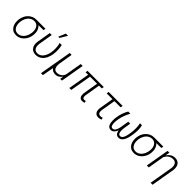

<svg xmlns="http://www.w3.org/2000/svg" viewBox="319 -2307 4057 4057"><g transform="rotate(45 2347.5 -278.5)"><path d="M579.1 -478 430.7 -476.6Q453.1 -456.1 468.3 -431.6Q483.4 -407.2 491.9 -379.9Q500.5 -352.5 502.4 -323.5Q504.4 -294.4 501.5 -264.6L500 -248Q495.6 -214.4 484.4 -181.9Q473.1 -149.4 455.8 -120.4Q438.5 -91.3 415.3 -67.1Q392.1 -43 364.3 -25.4Q336.4 -7.8 304 1.5Q271.5 10.7 235.4 9.8Q181.2 8.3 143.1 -15.1Q105 -38.6 82.3 -75.9Q59.6 -113.3 51.5 -159.9Q43.5 -206.5 48.3 -254.4L50.3 -271Q57.1 -323.2 78.9 -370.1Q100.6 -417 135.3 -452.1Q169.9 -487.3 215.8 -508.1Q261.7 -528.8 316.9 -528.8L588.4 -528.3ZM106 -252.4Q102.1 -217.3 106.4 -179.9Q110.8 -142.6 126 -111.8Q141.1 -81.1 168.5 -61Q195.8 -41 238.3 -39.6Q283.2 -38.1 318.8 -57.1Q354.5 -76.2 380.4 -107.4Q406.2 -138.7 422.1 -178.2Q438 -217.8 443.8 -257.3L445.8 -272.9Q449.7 -308.1 444.8 -344.2Q439.9 -380.4 424.3 -409.7Q408.7 -439 381.1 -458Q353.5 -477.1 312 -478Q268.6 -479.5 233.4 -461.7Q198.2 -443.8 172.1 -414.1Q146 -384.3 129.9 -345.9Q113.8 -307.6 108.4 -268.6Z M774.9 -528.3 720.7 -205.6Q717.3 -175.8 720 -146.5Q722.7 -117.2 734.4 -93.8Q746.1 -70.3 768.3 -55.2Q790.5 -40 825.7 -39.1Q856.4 -38.1 882.1 -47.4Q907.7 -56.6 928.7 -73.2Q949.7 -89.8 966.1 -112.5Q982.4 -135.3 994.4 -160.6Q1006.3 -186 1014.4 -213.4Q1022.5 -240.7 1026.4 -266.6Q1036.1 -332 1033.2 -398.4Q1030.3 -464.8 1013.2 -528.8L1074.2 -528.3Q1088.4 -463.4 1090.8 -398.2Q1093.3 -333 1084 -267.1Q1079.1 -232.4 1068.8 -198.2Q1058.6 -164.1 1043 -132.8Q1027.3 -101.6 1005.9 -75.2Q984.4 -48.8 957 -29.5Q929.7 -10.3 896.5 0.2Q863.3 10.7 824.2 9.8Q776.9 8.8 743.7 -9Q710.4 -26.9 690.7 -56.4Q670.9 -85.9 664.1 -125Q657.2 -164.1 662.6 -207.5L716.8 -528.3ZM964.4 -760.3H1030.3L934.1 -600.1H897.5Z M1369.1 -528.3 1317.4 -218.3Q1314 -190.4 1314.5 -159.7Q1314.9 -128.9 1323.7 -102.5Q1332.5 -76.2 1352.5 -58.6Q1372.6 -41 1408.2 -39.6Q1437.5 -38.6 1464.8 -46.6Q1492.2 -54.7 1514.9 -70.3Q1537.6 -85.9 1554.2 -108.6Q1570.8 -131.3 1578.6 -160.2L1642.1 -528.3H1700.2L1608.4 0H1555.2L1569.3 -79.1Q1541 -37.1 1501.2 -13.2Q1461.4 10.7 1409.7 9.8Q1372.6 8.8 1340.6 -6.6Q1308.6 -22 1288.6 -53.7L1242.2 203.1H1184.6L1312 -528.3Z M2321.3 -478H2238.3L2180.2 -130.9Q2178.7 -117.2 2179 -102.3Q2179.2 -87.4 2183.3 -75Q2187.5 -62.5 2197 -54.2Q2206.5 -45.9 2224.1 -45.4Q2235.8 -44.9 2247.6 -47.6Q2259.3 -50.3 2270.5 -52.7L2277.8 -7.8Q2246.1 6.3 2211.4 5.9Q2181.2 5.4 2162.8 -7.1Q2144.5 -19.5 2134.8 -39.3Q2125 -59.1 2122.8 -83.7Q2120.6 -108.4 2123 -133.8L2180.2 -478H1970.2L1887.2 0H1829.6L1912.6 -478H1836.4L1845.7 -528.3H2330.1Z M2884.3 -477.1H2699.7L2644 -146Q2642.1 -126 2643.8 -107.4Q2645.5 -88.9 2652.8 -74.5Q2660.2 -60.1 2674.3 -51Q2688.5 -42 2711.4 -42Q2727.5 -41.5 2743.2 -45.2Q2758.8 -48.8 2774.4 -53.2L2783.2 -8.8Q2742.7 11.2 2698.2 9.8Q2663.1 8.8 2639.9 -4.2Q2616.7 -17.1 2603.8 -38.8Q2590.8 -60.5 2586.9 -88.9Q2583 -117.2 2586.4 -148.9L2641.1 -477.1H2466.8L2476.1 -528.3H2893.6Z M3123.5 -527.8Q3107.9 -495.6 3092.8 -462.4Q3077.6 -429.2 3064.9 -395.5Q3052.2 -361.8 3042.2 -326.9Q3032.2 -292 3026.9 -256.3Q3024.9 -244.1 3022.5 -223.6Q3020 -203.1 3018.8 -179.4Q3017.6 -155.8 3018.8 -131.1Q3020 -106.4 3026.1 -86.2Q3032.2 -65.9 3044.2 -52.7Q3056.2 -39.6 3076.2 -38.6Q3098.1 -37.6 3114.3 -47.4Q3130.4 -57.1 3142.3 -73.7Q3154.3 -90.3 3162.4 -111.8Q3170.4 -133.3 3175.8 -155.3Q3181.2 -177.2 3184.3 -197.8Q3187.5 -218.3 3189.9 -233.4L3213.9 -376H3272L3249 -232.9Q3247.6 -220.7 3245.4 -201.9Q3243.2 -183.1 3242.4 -161.6Q3241.7 -140.1 3243.7 -118.4Q3245.6 -96.7 3252.2 -79.1Q3258.8 -61.5 3271.2 -50.3Q3283.7 -39.1 3303.7 -38.6Q3326.2 -38.1 3342.5 -50Q3358.9 -62 3370.8 -81.5Q3382.8 -101.1 3391.1 -125.7Q3399.4 -150.4 3404.5 -175.3Q3409.7 -200.2 3412.8 -222.7Q3416 -245.1 3418.5 -260.3Q3428.2 -327.6 3427.2 -394.8Q3426.3 -461.9 3413.1 -528.8L3471.2 -528.3Q3479.5 -495.6 3483.2 -462.4Q3486.8 -429.2 3486.8 -395.5Q3486.8 -361.8 3483.9 -328.1Q3481 -294.4 3476.1 -261.2Q3472.7 -237.8 3467.3 -208.3Q3461.9 -178.7 3453.1 -148.2Q3444.3 -117.7 3431.6 -88.9Q3418.9 -60.1 3400.6 -37.8Q3382.3 -15.6 3357.9 -2.2Q3333.5 11.2 3301.8 10.3Q3277.3 9.8 3259.5 0.2Q3241.7 -9.3 3229.2 -25.1Q3216.8 -41 3209.7 -61Q3202.6 -81.1 3200.2 -103Q3190.9 -81.5 3179.2 -61Q3167.5 -40.5 3151.6 -24.4Q3135.7 -8.3 3115.7 1.5Q3095.7 11.2 3069.3 10.3Q3039.1 9.3 3018.8 -5.1Q2998.5 -19.5 2986.6 -42.5Q2974.6 -65.4 2969.2 -94.2Q2963.9 -123 2962.9 -152.3Q2961.9 -181.6 2963.9 -209.2Q2965.8 -236.8 2968.8 -257.3Q2979 -328.6 3001.7 -397.2Q3024.4 -465.8 3061.5 -527.8Z M4100.6 -478 3952.1 -476.6Q3974.6 -456.1 3989.7 -431.6Q4004.9 -407.2 4013.4 -379.9Q4022 -352.5 4023.9 -323.5Q4025.9 -294.4 4022.9 -264.6L4021.5 -248Q4017.1 -214.4 4005.9 -181.9Q3994.6 -149.4 3977.3 -120.4Q3960 -91.3 3936.8 -67.1Q3913.6 -43 3885.7 -25.4Q3857.9 -7.8 3825.4 1.5Q3793 10.7 3756.8 9.8Q3702.6 8.3 3664.6 -15.1Q3626.5 -38.6 3603.8 -75.9Q3581.1 -113.3 3573 -159.9Q3564.9 -206.5 3569.8 -254.4L3571.8 -271Q3578.6 -323.2 3600.3 -370.1Q3622.1 -417 3656.7 -452.1Q3691.4 -487.3 3737.3 -508.1Q3783.2 -528.8 3838.4 -528.8L4109.9 -528.3ZM3627.4 -252.4Q3623.5 -217.3 3627.9 -179.9Q3632.3 -142.6 3647.5 -111.8Q3662.6 -81.1 3689.9 -61Q3717.3 -41 3759.8 -39.6Q3804.7 -38.1 3840.3 -57.1Q3876 -76.2 3901.9 -107.4Q3927.7 -138.7 3943.6 -178.2Q3959.5 -217.8 3965.3 -257.3L3967.3 -272.9Q3971.2 -308.1 3966.3 -344.2Q3961.4 -380.4 3945.8 -409.7Q3930.2 -439 3902.6 -458Q3875 -477.1 3833.5 -478Q3790 -479.5 3754.9 -461.7Q3719.7 -443.8 3693.6 -414.1Q3667.5 -384.3 3651.4 -345.9Q3635.3 -307.6 3629.9 -268.6Z M4291 -528.3 4273.9 -432.1Q4306.6 -481.4 4353.5 -510.3Q4400.4 -539.1 4461.4 -538.1Q4506.8 -537.1 4537.1 -520.3Q4567.4 -503.4 4585 -475.3Q4602.5 -447.3 4608.2 -410.4Q4613.8 -373.5 4609.4 -332.5L4518.1 202.6H4460L4551.3 -332.5Q4554.7 -362.8 4551.5 -390.6Q4548.3 -418.5 4536.1 -439.7Q4523.9 -460.9 4502 -474.1Q4480 -487.3 4445.8 -488.3Q4415 -488.8 4388.4 -480.7Q4361.8 -472.7 4339.6 -457.5Q4317.4 -442.4 4299.3 -420.9Q4281.2 -399.4 4267.6 -373.5L4203.1 0H4145L4236.8 -528.3Z"/></g></svg>

Font: Roboto Mono Light
Style: Italic
Weight: 300
Designer: Google
Version: Version 2.000985; 2015; ttfautohint (v1.3)